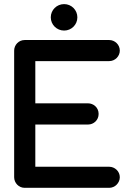

<svg xmlns="http://www.w3.org/2000/svg" viewBox="-20 -901 643 921"><path d="M98.1 -709C69.8 -709 47.9 -685.5 47.9 -658.2V-50.8C47.9 -23.4 70.3 0 98.1 0H503.9C531.2 0 554.7 -23.4 554.7 -50.8C554.7 -79.6 530.3 -101.1 503.9 -101.1H149.4V-303.7H402.8C428.7 -303.7 453.1 -324.2 453.1 -354.5C453.1 -386.2 427.2 -405.3 402.8 -405.3H149.4V-607.9H503.9C532.2 -607.9 554.7 -631.3 554.7 -658.2C554.7 -687.5 530.3 -709 503.9 -709ZM287.6 -754.4C322.8 -754.4 351.1 -782.7 351.1 -817.9C351.1 -853 322.8 -881.3 287.6 -881.3C252 -881.3 223.6 -853 223.6 -817.9C223.6 -782.7 252 -754.4 287.6 -754.4Z"/></svg>

Font: LOB TGL 0-17
Style: Regular
Weight: 400
Designer: Peter Wiegel + adaptations and expanded glyphset by Studio LOB
Foundry: Peter Wiegel + adaptations and expanded glyphset by Studio LOB
Version: Version 1.003;Glyphs 3.1.2 (3151)